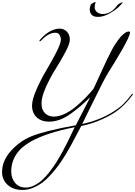

<svg xmlns="http://www.w3.org/2000/svg" viewBox="-117 -1164 1310 1864"><path d="M834 -1000Q790 -1000 772 -1021.5Q754 -1043 754 -1074Q754 -1091 764 -1118Q767 -1125 784 -1134.5Q801 -1144 810 -1144L812 -1142L810 -1136Q807 -1129 804.5 -1118.5Q802 -1108 802 -1098Q802 -1065 824.5 -1046.5Q847 -1028 880 -1028Q964 -1028 1024 -1116Q1037 -1128 1054 -1136Q1069 -1142 1072 -1142H1074Q1074 -1134 1040 -1100.5Q1006 -1067 946.5 -1033.5Q887 -1000 834 -1000ZM608 71Q341 123 186 208Q-8 316 -8 502Q-8 566 29.5 611.5Q67 657 134 657Q174 657 215 636.5Q256 616 291 585Q326 554 363.5 505.5Q401 457 428 414.5Q455 372 487 314Q519 256 536.5 219.5Q554 183 578 133.5Q602 84 608 71ZM405 -32Q454 -32 510 -58Q566 -84 618.5 -128Q671 -172 712 -214Q753 -256 791 -302Q821 -366 861.5 -455Q902 -544 918 -577.5Q934 -611 958.5 -659Q983 -707 1002.5 -736.5Q1022 -766 1049 -800Q1066 -821 1090 -839.5Q1114 -858 1133 -858Q1145 -858 1145 -850Q1145 -814 1067 -679Q989 -544 937 -464Q917 -434 872.5 -347Q828 -260 761 -123Q694 14 681 40Q878 -2 1025 -108Q1036 -116 1047.5 -125Q1059 -134 1066.5 -140.5Q1074 -147 1085 -159Q1096 -171 1100.5 -175.5Q1105 -180 1117 -194Q1129 -208 1131 -210.5Q1133 -213 1146.5 -230Q1160 -247 1161 -248Q1165 -254 1169 -254Q1173 -254 1173 -250Q1173 -248 1171 -244Q1103 -152 1033 -98Q972 -50 873 -5.5Q774 39 672 59Q660 81 631.5 135Q603 189 581 230.5Q559 272 523 331.5Q487 391 455 435.5Q423 480 379.5 528.5Q336 577 294.5 608Q253 639 203 659.5Q153 680 102 680Q10 680 -43.5 630Q-97 580 -97 507Q-97 396 -10.5 300.5Q76 205 186 160Q322 105 619 52Q754 -208 759 -220Q701 -165 666 -135Q631 -105 575 -63.5Q519 -22 465 -2.5Q411 17 358 17Q285 17 239.5 -25Q194 -67 194 -139Q194 -198 238 -297.5Q282 -397 334 -484Q386 -571 430 -657Q474 -743 474 -779Q474 -804 461 -825Q448 -846 421 -846Q358 -846 294 -782Q274 -762 272 -762Q266 -762 266 -768Q266 -774 288 -796Q375 -886 464 -886Q503 -886 532 -857Q561 -828 561 -778Q561 -740 518 -658.5Q475 -577 423.5 -496Q372 -415 329 -319.5Q286 -224 286 -161Q286 -98 320 -65Q354 -32 405 -32Z"/></svg>

Font: Miama Nueva
Style: Medium
Weight: 400
Italic angle: -28°
Version: Version 1.0